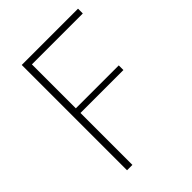

<svg xmlns="http://www.w3.org/2000/svg" viewBox="-209 -831 936 936"><g transform="rotate(-45 259.0 -363.0)"><path d="M110 0V-726H498V-693H147V-390H443V-358H147V0Z"/></g></svg>

Font: Noto Sans Korean Thin
Style: Regular
Weight: 250
Designer: Ryoko NISHIZUKA  (kana & ideographs); Paul D. Hunt (Latin, Greek & Cyrillic); Wenlong ZHANG  (bopomofo); Sandoll Communi
Foundry: Adobe Systems Incorporated
Version: Version 1.0001;PS 1;hotconv 1.0.78;makeotf.lib2.5.61930